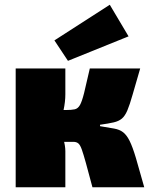

<svg xmlns="http://www.w3.org/2000/svg" viewBox="-20 -788 634 808"><path d="M570 -500Q550 -432 538 -389.5Q526 -347 516 -323.5Q506 -300 493 -289Q480 -278 458.5 -273Q437 -268 401 -263V-257Q437 -251 460 -247Q483 -243 498 -231.5Q513 -220 525.5 -195Q538 -170 552 -123Q566 -76 587 0H369Q352 -64 341.5 -102Q331 -140 324 -159.5Q317 -179 309 -185Q301 -191 290 -191Q279 -191 261 -191L257 -325Q281 -325 294.5 -328Q308 -331 316.5 -346Q325 -361 334 -397Q343 -433 358 -500ZM255 -500V-391Q255 -360 247.5 -325Q240 -290 225 -262Q237 -237 246 -206Q255 -175 255 -152V0H46V-500ZM303 -325V-191H206V-325ZM442 -768 521 -635 266 -532 209 -618Z"/></svg>

Font: Exo 2 Black
Style: Regular
Weight: 900
Designer: Natanael Gama
Foundry: Natanael Gama
Version: Version 2.010